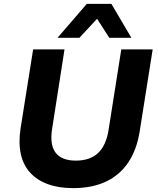

<svg xmlns="http://www.w3.org/2000/svg" viewBox="-20 -960 816 991"><path d="M357 11Q283 11 227 -9.5Q171 -30 135.5 -69Q100 -108 87.5 -165Q75 -222 86 -296L151 -705H313L249 -295Q236 -213 267 -172Q298 -131 371 -131Q444 -131 485.5 -169.5Q527 -208 540 -287L606 -705H768L701 -282Q686 -187 642 -121.5Q598 -56 526.5 -22.5Q455 11 357 11ZM277 -765 428 -940H555L658 -765H544L481 -863L390 -765Z"/></svg>

Font: Nunito Sans 8pt ExtraBold
Style: Italic
Weight: 800
Italic angle: -9°
Version: Version 3.101;gftools[0.9.27]